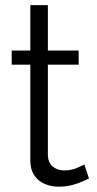

<svg xmlns="http://www.w3.org/2000/svg" viewBox="-20 -717 375 744"><path d="M324.8 -25.4Q317 -21.9 300 -14Q282.9 -6.2 259.1 0.1Q235.2 6.4 207.2 6.4Q177.6 6.4 152.5 -4.6Q127.4 -15.7 112.4 -38.3Q97.5 -60.9 97.5 -94.1V-466.5H25.3V-521.1H97.5V-697.2H165.5V-521.1H284.8V-466.5H165.5V-113.1Q167.5 -84.8 185.6 -70.7Q203.8 -56.6 227.7 -56.6Q256.3 -56.6 278.9 -66.5Q301.5 -76.4 306.8 -79.5Z"/></svg>

Font: Raleway Thin
Style: Regular
Weight: 100
Designer: Matt McInerney, Pablo Impallari, Rodrigo Fuenzalida
Foundry: Matt McInerney, Pablo Impallari, Rodrigo Fuenzalida
Version: Version 4.026